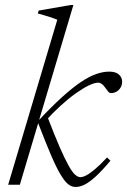

<svg xmlns="http://www.w3.org/2000/svg" viewBox="-20 -735 506 764"><path d="M272 -715 59 0H12.5L208 -656.5Q199 -660.5 186.2 -664.8Q173.5 -669 159.2 -673.2Q145 -677.5 130.5 -681.5L134 -693L261 -715ZM130.5 -248.5 132 -254Q185.5 -311 227.2 -348.8Q269 -386.5 302.2 -408.8Q335.5 -431 363 -440.5Q390.5 -450 414.5 -450Q440.5 -450 453.2 -438.5Q466 -427 466 -410Q466 -396.5 459.5 -386Q453 -375.5 443 -370Q433 -364.5 421.5 -364.5Q415.5 -364.5 410.2 -370.8Q405 -377 398.5 -386.5Q392 -396 385 -401Q378 -406 370.5 -406Q356 -406 332.8 -394.8Q309.5 -383.5 280.8 -363Q252 -342.5 221 -314.2Q190 -286 159.5 -252L167 -275Q196 -199 217 -150.8Q238 -102.5 252.8 -76.2Q267.5 -50 278.8 -40Q290 -30 299.5 -30Q310 -30 324.5 -37.8Q339 -45.5 359.2 -62.8Q379.5 -80 406 -108.5L419.5 -95.5Q384.5 -54 359.5 -31.5Q334.5 -9 316 0Q297.5 9 280.5 9Q266 9 252.2 -1.2Q238.5 -11.5 221.8 -39Q205 -66.5 183.2 -117.2Q161.5 -168 130.5 -248.5Z"/></svg>

Font: Newsreader 16pt 16pt Light
Style: Italic
Weight: 300
Italic angle: -17°
Version: Version 1.003